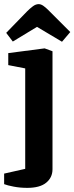

<svg xmlns="http://www.w3.org/2000/svg" viewBox="-27 -740 360 929"><path d="M105 169Q70 169 39 163Q8 157 -7 151V100L95 77V-409L13 -425V-483L189 -506L227 -492V79Q227 119 196.5 144Q166 169 105 169ZM273 -538 152 -610 35 -539 3 -581 104 -685Q118 -699 132 -709.5Q146 -720 160 -720Q171 -720 182.5 -712Q194 -704 205 -693L313 -585Z"/></svg>

Font: Faustina Light
Style: Bold
Weight: 700
Version: Version 1.200